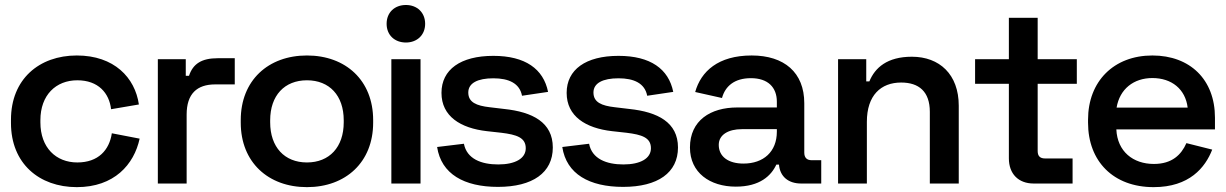

<svg xmlns="http://www.w3.org/2000/svg" viewBox="-20 -736 4916 770"><path d="M288 14.5C438 14.5 517.5 -76 540 -180L428.5 -201.5C418.5 -134.5 374.5 -84.5 290 -84.5C204.5 -84.5 142 -144 142 -245V-254C142 -355 204.5 -414 290 -414C374.5 -414 418 -362.5 425.5 -298L537 -317C521.5 -424.5 438 -513.5 288 -513.5C137 -513.5 24 -418.5 24 -256V-242.5C24 -80.5 137 14.5 288 14.5Z M613 0H728.5V-276.5C728.5 -360 770 -397.5 843 -397.5H921.5V-502.5H853C789 -502.5 754 -480.5 738 -432H725V-498.5H613Z M1211 14.5C1366.5 14.5 1476.5 -85.5 1476.5 -244V-254.5C1476.5 -413.5 1366.5 -513.5 1211 -513.5C1055.5 -513.5 945.5 -413.5 945.5 -254.5V-244C945.5 -85.5 1055.5 14.5 1211 14.5ZM1211 -84.5C1121 -84.5 1063.5 -146 1063.5 -245.5V-253.5C1063.5 -353 1121 -414 1211 -414C1301 -414 1358.5 -353 1358.5 -253.5V-245.5C1358.5 -146 1301 -84.5 1211 -84.5Z M1549.5 0H1666.5V-498.5H1549.5ZM1608 -565.5C1652.5 -565.5 1685 -595.5 1685 -640.5C1685 -686 1652.5 -716 1608 -716C1562.5 -716 1530.5 -686 1530.5 -640.5C1530.5 -595.5 1562.5 -565.5 1608 -565.5Z M1977 13.5C2116.5 13.5 2197 -43.5 2197 -144.5C2197 -245.5 2115.5 -287 2002 -299L1943.5 -306C1891 -312 1858 -325.5 1858 -365C1858 -403 1896 -422 1958.5 -422C2020.5 -422 2064 -402 2073.5 -352L2178 -367.5C2159.5 -459.5 2086.5 -512 1958.5 -512C1827 -512 1750.5 -457 1750.5 -363.5C1750.5 -269.5 1827 -222 1932.5 -210L1991 -203.5C2051.5 -196 2088.5 -184.5 2088.5 -141.5C2088.5 -100.5 2046.5 -76.5 1978 -76.5C1910 -76.5 1852 -99 1840.5 -159.5L1733 -146.5C1749.5 -38 1841.5 13.5 1977 13.5Z M2479 13.5C2618.5 13.5 2699 -43.5 2699 -144.5C2699 -245.5 2617.5 -287 2504 -299L2445.5 -306C2393 -312 2360 -325.5 2360 -365C2360 -403 2398 -422 2460.5 -422C2522.5 -422 2566 -402 2575.5 -352L2680 -367.5C2661.5 -459.5 2588.5 -512 2460.5 -512C2329 -512 2252.5 -457 2252.5 -363.5C2252.5 -269.5 2329 -222 2434.5 -210L2493 -203.5C2553.5 -196 2590.5 -184.5 2590.5 -141.5C2590.5 -100.5 2548.5 -76.5 2480 -76.5C2412 -76.5 2354 -99 2342.5 -159.5L2235 -146.5C2251.5 -38 2343.5 13.5 2479 13.5Z M3093.5 -76H3104C3108 -27.5 3142 0 3193 0H3273.5V-93.5H3235C3216 -93.5 3205.5 -103.5 3205.5 -124V-322C3205.5 -445.5 3125 -513.5 2994.5 -513.5C2860 -513.5 2791 -449.5 2768 -367L2875.5 -343C2888.5 -390.5 2925.5 -422.5 2991.5 -422.5C3059.5 -422.5 3095.5 -386 3095.5 -328V-305H2936.5C2829.5 -305 2747 -253 2747 -144.5C2747 -43.5 2827 12.5 2931 12.5C3027.5 12.5 3073 -31.5 3093.5 -76ZM2961.5 -80C2901.5 -80 2862.5 -107.5 2862.5 -155C2862.5 -196 2901.5 -218 2955 -218H3095.5V-208C3095.5 -127.5 3042 -80 2961.5 -80Z M3341 0H3456.5V-247.5C3456.5 -353.5 3512.5 -405 3594 -405C3665 -405 3709 -369 3709 -287.5V0H3825V-312C3825 -438 3747.5 -508.5 3637 -508.5C3538 -508.5 3489 -464.5 3466.5 -409.5H3454V-498.5H3341Z M4125.5 0H4281.5V-100.5H4171.5C4150.5 -100.5 4141.5 -110.5 4141.5 -130.5V-400H4298.5V-498.5H4141.5V-664.5H4026V-498.5H3890.5V-400H4026V-101C4026 -39 4064 0 4125.5 0Z M4606.5 14.5C4750 14.5 4813.5 -64 4841.5 -136L4738 -162C4717.5 -115.5 4680.5 -78.5 4607.5 -78.5C4524 -78.5 4461 -128.5 4457 -217H4852.5V-264C4852.5 -417 4752.5 -513.5 4601.5 -513.5C4447 -513.5 4343.5 -410 4343.5 -256V-244C4343.5 -88.5 4445.5 14.5 4606.5 14.5ZM4458 -304.5C4470.5 -379 4526.5 -423 4601.5 -423C4679 -423 4734 -378.5 4743 -304.5Z"/></svg>

Font: MCL Standard Medium
Style: Regular
Weight: 500
Designer: Květoslav Bartoš
Foundry: Florian Karsten
Version: Version 1.001;Glyphs 3.2.3 (3260)